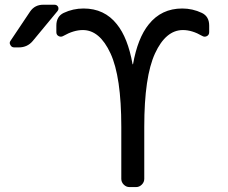

<svg xmlns="http://www.w3.org/2000/svg" viewBox="-20 -800 951 800"><path d="M581.1 -271.5V-54.7Q581.1 -41 570.8 -30.8Q560.5 -20.5 546.9 -20.5H519.5Q505.9 -20.5 495.6 -30.8Q485.4 -41 485.4 -54.7V-271.5Q485.4 -480.5 440.4 -577.6Q395.5 -674.8 325.2 -674.8Q287.1 -674.8 244.1 -650.4Q234.4 -644.5 224.6 -649.4Q214.8 -654.3 214.8 -666V-693.4Q214.8 -731.4 245.1 -746.1Q284.2 -764.6 328.1 -764.6Q415 -764.6 466.8 -699.2Q512.7 -642.6 532.2 -533.2Q532.2 -532.2 533.2 -532.2Q534.2 -532.2 534.2 -532.2Q553.7 -641.6 599.6 -698.2Q652.3 -764.6 739.3 -764.6Q782.2 -764.6 821.3 -746.1Q851.6 -731.4 851.6 -693.4V-666Q851.6 -654.3 841.8 -649.4Q832 -644.5 822.3 -650.4Q780.3 -674.8 742.2 -674.8Q670.9 -674.8 626 -577.6Q581.1 -480.5 581.1 -271.5ZM105.5 -752Q125 -780.3 160.2 -780.3H207Q217.8 -780.3 222.7 -770.5Q223.6 -767.6 223.6 -763.7Q223.6 -758.8 219.7 -753.9L116.2 -628.9Q93.8 -602.5 58.6 -602.5H39.1Q28.3 -602.5 23.4 -612.3Q20.5 -617.2 20.5 -621.1Q20.5 -626 24.4 -630.9Z"/></svg>

Font: Gen Jyuu GothicL Regular
Style: Regular
Weight: 400
Designer: [Source Han Sans]
Ryoko NISHIZUKA  (kana & ideographs); Paul D. Hunt (Latin, Greek & Cyrillic); Wenlong ZHANG  (bopomofo
Version: Version 1.002.20150607